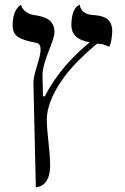

<svg xmlns="http://www.w3.org/2000/svg" viewBox="-20 -582 522 804"><path d="M176 -81C176 -146 217 -230 291 -310C309 -329 346 -367 387 -399C405 -399 419 -395 437 -386C446 -397 450 -440 450 -450C450 -506 413 -516 371 -519C346 -520 318 -530 314 -562C314 -562 279 -556 279 -476C279 -437 305 -413 356 -405C287 -349 214 -271 168 -179H160L158 -267C158 -328 208 -408 208 -448C208 -502 163 -513 123 -519C104 -521 74 -535 68 -562C68 -562 33 -547 33 -476C33 -431 59 -417 130 -403C145 -401 150 -389 150 -375C150 -336 120 -277 120 -235V-233L130 202C137 202 190 199 190 111C190 53 176 -27 176 -81Z"/></svg>

Font: Libertinus Serif
Style: Regular
Weight: 400
Designer: Philipp H. Poll, Khaled Hosny
Foundry: Caleb Maclennan
Version: Version 7.050;RELEASE